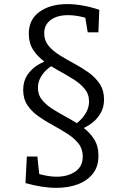

<svg xmlns="http://www.w3.org/2000/svg" viewBox="-20 -726 610 925"><path d="M251.3 179Q217 179 179.3 173Q141.7 167 102.7 156L109.3 28H160L170.3 124.7L161.3 110.3Q184.7 117.3 207.8 121.3Q231 125.3 252.3 125.3Q306.3 125.3 342.5 100.7Q378.7 76 378.7 28Q378.7 -8.7 358 -34.7Q337.3 -60.7 304.5 -81.7Q271.7 -102.7 235.2 -122.5Q198.7 -142.3 165.8 -165.3Q133 -188.3 112.3 -219Q91.7 -249.7 91.7 -292.7Q91.7 -334.3 111.3 -364.2Q131 -394 163 -413.5Q195 -433 231.7 -442.3L246.7 -417.7Q228 -410.3 208.3 -393.3Q188.7 -376.3 175.7 -353.2Q162.7 -330 162.7 -302.7Q162.7 -268 183.7 -243.2Q204.7 -218.3 238 -197.8Q271.3 -177.3 308.5 -157.2Q345.7 -137 379 -112.8Q412.3 -88.7 433.3 -55.5Q454.3 -22.3 454.3 25Q454.3 76 427.8 110.2Q401.3 144.3 355.5 161.7Q309.7 179 251.3 179ZM336.7 -91.7 328 -117.3Q346 -127.3 364.8 -145.2Q383.7 -163 396.3 -186.7Q409 -210.3 409 -237Q409 -272.3 388 -297.8Q367 -323.3 334 -344Q301 -364.7 263.8 -385Q226.7 -405.3 193.7 -429.5Q160.7 -453.7 139.7 -486Q118.7 -518.3 118.7 -563.3Q118.7 -632.3 170.5 -669.3Q222.3 -706.3 304.3 -706.3Q339.3 -706.3 378.8 -699.3Q418.3 -692.3 458.3 -678.7L454 -570.3H402.7L388.7 -653.7L401 -638Q377.7 -645 354 -649Q330.3 -653 307.7 -653Q256 -653 224.5 -630Q193 -607 193 -565.3Q193 -531 213.8 -505.7Q234.7 -480.3 267.5 -460Q300.3 -439.7 337.2 -419.8Q374 -400 406.8 -376.7Q439.7 -353.3 460.5 -321.8Q481.3 -290.3 481.3 -246.7Q481.3 -206 461.2 -174.7Q441 -143.3 408 -122.8Q375 -102.3 336.7 -91.7Z"/></svg>

Font: Bitter Thin
Style: Regular
Weight: 100
Designer: Sol Matas, and Bitter project Authors
Foundry: Sol Matas
Version: Version 2.002